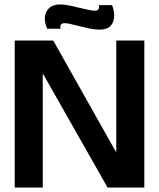

<svg xmlns="http://www.w3.org/2000/svg" viewBox="-20 -842 714 862"><path d="M46 0V-660H219L500 -161H502V-660H628V0H463L174 -509H172V0ZM427 -709Q404 -709 372.5 -716Q341 -723 312.5 -730.5Q284 -738 270 -738Q257 -738 253 -730.5Q249 -723 252 -713H192Q172 -759 189 -790.5Q206 -822 250 -822Q272 -822 303 -815Q334 -808 362.5 -801Q391 -794 406 -794Q419 -794 422.5 -801.5Q426 -809 424 -819H483Q500 -776 487 -742.5Q474 -709 427 -709Z"/></svg>

Font: Bricolage Grotesque 48pt SemiBold
Style: Regular
Weight: 600
Designer: Mathieu Triay
Foundry: Atelier Triay
Version: Version 1.000; ttfautohint (v1.8.4.7-5d5b);gftools[0.9.32]